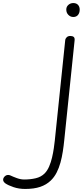

<svg xmlns="http://www.w3.org/2000/svg" viewBox="-321 -777 549 1260"><path d="M-156 463Q-197 463 -232 451.2Q-267 439.5 -287 425.5Q-294.5 419.5 -298 412.8Q-301.5 406 -300.2 398.2Q-299 390.5 -292.5 383Q-285.5 375.5 -278.5 373Q-271.5 370.5 -264.8 371.2Q-258 372 -252.5 374.5Q-236 382.5 -210.5 391.8Q-185 401 -162.5 401Q-122 401 -86.8 392.8Q-51.5 384.5 -28.5 361.5Q-10.5 343.5 1.5 315.5Q13.5 287.5 20.8 256Q28 224.5 32.2 195.5Q36.5 166.5 38.5 146.5L107 -513Q108 -524 116.8 -532.5Q125.5 -541 141 -541Q155 -541 162.8 -534.5Q170.5 -528 168.5 -511L100.5 144.5Q97 180 91.2 217.2Q85.5 254.5 75.8 290Q66 325.5 50.5 355.8Q35 386 12 408Q-16.5 435.5 -57 449.2Q-97.5 463 -156 463ZM160 -665.5Q141.5 -665.5 127.8 -679.2Q114 -693 114 -714Q114 -733 127.8 -745Q141.5 -757 160 -757Q180 -757 191 -745Q202 -733 202 -714Q202 -692.5 191 -679Q180 -665.5 160 -665.5Z"/></svg>

Font: Edu NSW ACT Cursive
Style: Regular
Weight: 400
Designer: Tina and Corey Anderson, Eben Sorkin, Mirko Velimirovic
Foundry: Sorkin Type Co.
Version: Version 2.000